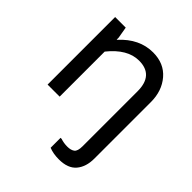

<svg xmlns="http://www.w3.org/2000/svg" viewBox="-208 -652 1025 1025"><g transform="rotate(45 304.5 -140.0)"><path d="M444 101V-314Q444 -436 334 -436Q247 -436 170 -340V0H79V-510H159L170 -446V-431H172Q253 -520 356 -520Q439 -520 487 -464Q535 -408 535 -324V103Q535 165 503.5 202.5Q472 240 404 240Q361 240 329 227V152H337Q361 160 387.5 160Q414 160 429 149Q444 138 444 101Z"/></g></svg>

Font: Varela
Style: Regular
Weight: 400
Designer: Joe Prince
Foundry: Joe Prince
Version: Version 1.000